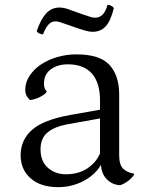

<svg xmlns="http://www.w3.org/2000/svg" viewBox="-20 -756 608 791"><path d="M533 -37Q530 -32 523.5 -25Q517 -18 509 -11.5Q501 -5 491.5 0Q482 5 474 7Q442 5 420 -17.5Q398 -40 396 -77Q388 -62 372 -45.5Q356 -29 333.5 -15.5Q311 -2 282 6.5Q253 15 219 15Q148 15 106.5 -21Q65 -57 65 -117Q65 -179 112 -221Q159 -263 273 -283L392 -304V-343Q392 -415 358.5 -453Q325 -491 259 -491Q218 -491 189.5 -470.5Q161 -450 161 -410Q161 -392 173 -378Q164 -366 144 -356Q124 -346 103 -344Q98 -349 91 -359Q84 -369 84 -386Q84 -417 102 -444Q120 -471 149 -490.5Q178 -510 216 -521Q254 -532 295 -532Q391 -532 431 -488.5Q471 -445 471 -367V-116Q471 -75 489 -59.5Q507 -44 531 -41ZM251 -38Q303 -38 339.5 -62Q376 -86 392 -124V-268L258 -244Q204 -234 175.5 -210Q147 -186 147 -141Q147 -91 177.5 -64.5Q208 -38 251 -38ZM157 -614Q149 -615 141.5 -618.5Q134 -622 131 -627Q147 -675 169.5 -700Q192 -725 225 -725Q238 -725 250.5 -721.5Q263 -718 275 -713L326 -695Q343 -689 353.5 -686Q364 -683 372 -683Q389 -683 402 -695Q415 -707 423 -736Q430 -736 437.5 -732.5Q445 -729 449 -723Q436 -669 415 -647Q394 -625 362 -625Q348 -625 332.5 -629.5Q317 -634 302 -639L247 -658Q236 -662 226.5 -665Q217 -668 209 -668Q191 -668 179 -654Q167 -640 157 -614Z"/></svg>

Font: Gotu
Style: Regular
Weight: 400
Designer: Sarang Kulkarni & Kailash Malviya
Foundry: Ek Type
Version: Version 2.320;hotconv 1.0.109;makeotfexe 2.5.65596; ttfautoh